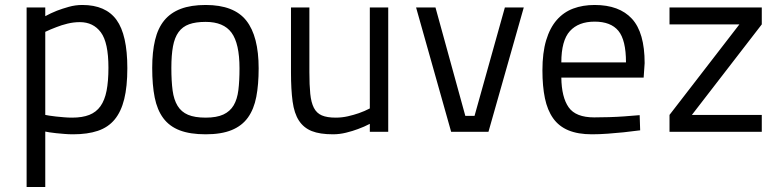

<svg xmlns="http://www.w3.org/2000/svg" viewBox="-20 -530 3137 772"><path d="M87 -500H162V-465Q184 -477 209 -487Q230 -495 256.5 -502.5Q283 -510 311 -510Q405 -510 448.5 -450Q492 -390 492 -256Q492 -182 479.5 -131.5Q467 -81 441 -49.5Q415 -18 373.5 -4Q332 10 274 10Q256 10 238.5 8.5Q221 7 205.5 5.5Q190 4 178.5 2Q167 0 162 -1V222H87ZM301 -441Q276 -441 251.5 -435Q227 -429 207 -421Q183 -412 162 -402V-68Q167 -67 178.5 -65Q190 -63 205 -61.5Q220 -60 237 -58.5Q254 -57 270 -57Q311 -57 339 -68Q367 -79 384 -103Q401 -127 408.5 -165Q416 -203 416 -258Q416 -359 385.5 -400Q355 -441 301 -441Z M807 -510Q921 -510 970.5 -447Q1020 -384 1020 -255Q1020 -190 1010.5 -140.5Q1001 -91 977 -57.5Q953 -24 911.5 -7Q870 10 807 10Q744 10 702.5 -6Q661 -22 636.5 -55Q612 -88 602 -138Q592 -188 592 -257Q592 -321 603.5 -369Q615 -417 640.5 -448Q666 -479 707 -494.5Q748 -510 807 -510ZM807 -57Q851 -57 878 -69.5Q905 -82 919.5 -106.5Q934 -131 938.5 -168Q943 -205 943 -255Q943 -355 911 -398.5Q879 -442 807 -442Q767 -442 740.5 -432.5Q714 -423 698 -401Q682 -379 675.5 -343.5Q669 -308 669 -257Q669 -204 674 -166.5Q679 -129 694 -104.5Q709 -80 736 -68.5Q763 -57 807 -57Z M1541 -500V0H1467V-32Q1444 -20 1419 -11Q1398 -3 1371.5 3.5Q1345 10 1319 10Q1266 10 1233.5 -3Q1201 -16 1182 -45Q1163 -74 1156.5 -122Q1150 -170 1150 -239V-500H1224V-240Q1224 -188 1227.5 -153Q1231 -118 1242 -96.5Q1253 -75 1274 -66Q1295 -57 1330 -57Q1355 -57 1379 -62.5Q1403 -68 1423 -75Q1446 -83 1467 -94V-500Z M1731 -500 1851 -64H1888L2010 -500H2086L1944 0H1794L1653 -500Z M2369 -58Q2397 -58 2429.5 -59Q2462 -60 2489 -62Q2521 -64 2552 -67L2554 -6Q2520 -2 2487 2Q2458 5 2424 7.5Q2390 10 2360 10Q2304 10 2265.5 -6Q2227 -22 2204 -54.5Q2181 -87 2171 -135Q2161 -183 2161 -247Q2161 -318 2176 -368Q2191 -418 2218.5 -449.5Q2246 -481 2284.5 -495.5Q2323 -510 2371 -510Q2470 -510 2521 -454.5Q2572 -399 2572 -276L2568 -218H2237Q2238 -139 2266.5 -98.5Q2295 -58 2369 -58ZM2497 -279Q2497 -369 2466.5 -406Q2436 -443 2371 -443Q2306 -443 2271.5 -405Q2237 -367 2237 -279Z M2672 -500H3043V-432L2762 -68H3043V0H2672V-68L2953 -432H2672Z"/></svg>

Font: TitilliumText22L 400 wt
Style: 400 wt
Weight: 400
Designer: Campivisivi
Foundry: Campivisivi
Version: 1.000